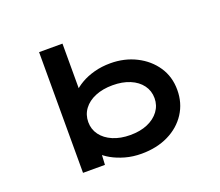

<svg xmlns="http://www.w3.org/2000/svg" viewBox="-123 -916 1261 1103"><g transform="rotate(-20 507.0 -365.0)"><path d="M567 10Q514 10 468 -3Q422 -16 386.5 -36Q351 -56 329 -80Q307 -104 301 -124L353 -126L346 -2H212V-740H355V-405L307 -406Q314 -427 336.5 -450.5Q359 -474 394 -494.5Q429 -515 475 -527.5Q521 -540 574 -540Q660 -540 730.5 -504.5Q801 -469 842.5 -407.5Q884 -346 884 -265Q884 -185 843.5 -122.5Q803 -60 731.5 -25Q660 10 567 10ZM543 -113Q604 -113 649 -132.5Q694 -152 719.5 -186.5Q745 -221 745 -265Q745 -310 719.5 -344.5Q694 -379 648.5 -398Q603 -417 543 -417Q483 -417 437 -398Q391 -379 365.5 -344.5Q340 -310 340 -265Q340 -221 365.5 -186.5Q391 -152 437 -132.5Q483 -113 543 -113Z"/></g></svg>

Font: Lexend Zetta SemiBold
Style: Regular
Weight: 600
Designer: Bonnie Shaver-Troup, Thomas Jockin
Foundry: Lexend
Version: Version 1.007